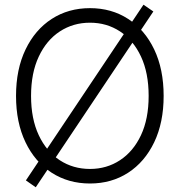

<svg xmlns="http://www.w3.org/2000/svg" viewBox="-20 -772 766 818"><path d="M132.3 25.9 90.3 -3.4 591.3 -752 633.3 -723.1ZM363.3 9.8Q271.5 9.8 200.2 -36.1Q128.9 -82 88.6 -166Q48.3 -250 48.3 -363.3Q48.3 -477.1 88.9 -561.3Q129.4 -645.5 200.4 -691.4Q271.5 -737.3 363.3 -737.3Q455.1 -737.3 525.9 -691.4Q596.7 -645.5 637 -561.3Q677.2 -477.1 677.2 -363.3Q677.2 -250 637 -166Q596.7 -82 525.9 -36.1Q455.1 9.8 363.3 9.8ZM363.3 -52.2Q434.6 -52.2 491.2 -89.4Q547.9 -126.5 580.6 -196Q613.3 -265.6 613.3 -363.3Q613.3 -461.4 580.6 -531.2Q547.9 -601.1 491.2 -638.2Q434.6 -675.3 363.3 -675.3Q292 -675.3 235.1 -638.2Q178.2 -601.1 145.3 -531.2Q112.3 -461.4 112.3 -363.3Q112.3 -266.1 145 -196.3Q177.7 -126.5 234.6 -89.4Q291.5 -52.2 363.3 -52.2Z"/></svg>

Font: Inter Tight Light
Style: Regular
Weight: 300
Designer: Rasmus Andersson
Foundry: rsms
Version: Version 3.004